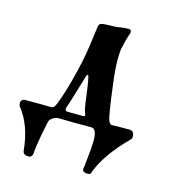

<svg xmlns="http://www.w3.org/2000/svg" viewBox="-88 -460 648 704"><g transform="rotate(15 236.0 -108.0)"><path d="M297 43Q297 4 279 0Q279 0 214 0Q214 0 149 -1Q133 0 120 15Q117 19 106 78Q97 130 97 140Q97 163 81 163Q61 163 59 148Q50 52 3 -6Q0 -9 0 -19Q0 -25 4.5 -29.5Q9 -34 16 -34Q116 -34 117 -33Q118 -33 126 -38Q141 -64 163 -145.5Q185 -227 193 -287L203 -361Q204 -374 215 -376Q220 -378 266 -379L276 -380Q285 -382 296.5 -383Q308 -384 313 -384H317Q329 -382 324 -367Q317 -350 307 -305Q305 -283 305 -268Q305 -227 312 -175Q327 -54 334 -40Q338 -30 345 -27Q360 -28 392 -28H418Q432 -24 432 -6Q432 1 427 6Q345 88 319 161Q318 168 306 168Q287 168 287 155Q287 153 289 143Q297 73 297 43ZM172 -33Q173 -32 235 -32Q243 -32 243 -36Q243 -39 242 -41Q235 -53 229 -107Q219 -182 215 -182H214Q210 -182 209 -176Q173 -55 169 -46Q168 -44 168 -41Q168 -36 172 -33Z"/></g></svg>

Font: Fedorovsk Unicode
Style: Medium
Weight: 500
Designer: Aleksandr Andreev and Nikita Simmons
Version: Version 3.2